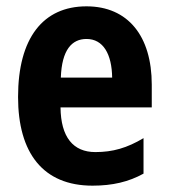

<svg xmlns="http://www.w3.org/2000/svg" viewBox="-20 -576 533 606"><path d="M253 -556C116 -556 37 -456 37 -270C37 -93 116 10 272 10C335 10 386 -2 433 -28V-140C381 -109 336 -96 281 -96C211 -96 172 -143 171 -237H459V-309C459 -462 384 -556 253 -556ZM253 -453C306 -453 333 -405 334 -331H172C175 -419 207 -453 253 -453Z"/></svg>

Font: Noto Sans Gujarati UI Condensed
Style: Bold
Weight: 700
Width: 3
Designer: Jelle Bosma - Monotype Design Team, Universal Thirst
Foundry: Monotype Imaging Inc.
Version: Version 2.106